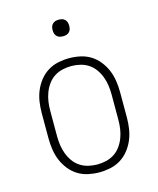

<svg xmlns="http://www.w3.org/2000/svg" viewBox="-109 -786 718 871"><g transform="rotate(-15 250.0 -350.5)"><path d="M250 8Q224 8 198 2.5Q172 -3 149.5 -17Q127 -31 110.5 -52Q94 -73 84 -97Q74 -121 70 -147.5Q66 -174 66 -200V-320Q66 -346 70 -372.5Q74 -399 84 -423Q94 -447 110.5 -468Q127 -489 149.5 -503Q172 -517 198 -522.5Q224 -528 250 -528Q276 -528 302 -522.5Q328 -517 350.5 -503Q373 -489 389.5 -468Q406 -447 416 -423Q426 -399 430 -372.5Q434 -346 434 -320V-200Q434 -174 430 -147.5Q426 -121 416 -97Q406 -73 389.5 -52Q373 -31 350.5 -17Q328 -3 302 2.5Q276 8 250 8ZM250 -29Q271 -29 292 -34Q313 -39 330.5 -50.5Q348 -62 360.5 -79.5Q373 -97 380.5 -117Q388 -137 391 -158Q394 -179 394 -200V-320Q394 -341 391 -362Q388 -383 380.5 -403Q373 -423 360.5 -440.5Q348 -458 330.5 -469.5Q313 -481 292 -486Q271 -491 250 -491Q229 -491 208 -486Q187 -481 169.5 -469.5Q152 -458 139.5 -440.5Q127 -423 119.5 -403Q112 -383 109 -362Q106 -341 106 -320V-200Q106 -179 109 -158Q112 -137 119.5 -117Q127 -97 139.5 -79.5Q152 -62 169.5 -50.5Q187 -39 208 -34Q229 -29 250 -29ZM250 -631Q242 -631 234.5 -633Q227 -635 221 -641Q215 -647 213 -654.5Q211 -662 211 -670Q211 -678 213 -685.5Q215 -693 221 -699Q227 -705 234.5 -707Q242 -709 250 -709Q258 -709 265.5 -707Q273 -705 279 -699Q285 -693 287 -685.5Q289 -678 289 -670Q289 -662 287 -654.5Q285 -647 279 -641Q273 -635 265.5 -633Q258 -631 250 -631Z"/></g></svg>

Font: Iosevka Curly Slab Extralight
Style: Regular
Weight: 200
Monospace: yes
Designer: Belleve Invis
Foundry: Belleve Invis
Version: Version 22.1.2; ttfautohint (v1.8.4)